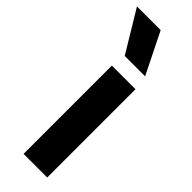

<svg xmlns="http://www.w3.org/2000/svg" viewBox="-327 -824 841 841"><g transform="rotate(45 93.5 -404.0)"><path d="M48.8 0V-547H195.2V0ZM58.9 -616.6 -56.8 -808H90.1L185.1 -616.6Z"/></g></svg>

Font: Encode Sans Condensed Thin
Style: Regular
Weight: 100
Width: 3
Designer: Multiple Designers
Foundry: Impallari Type
Version: Version 3.002